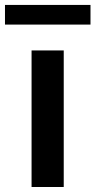

<svg xmlns="http://www.w3.org/2000/svg" viewBox="-60 -747 382 767"><path d="M66.1 -545.5H194.6V0H66.1ZM301.5 -648.8H-40.1V-727.3H301.5Z"/></svg>

Font: Interop SemBd
Style: Regular
Weight: 600
Designer: Rasmus Andersson, Google, Jang Haemin
Foundry: jhaemin
Version: Version 1.008